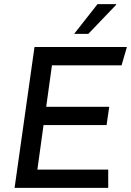

<svg xmlns="http://www.w3.org/2000/svg" viewBox="-20 -915 638 935"><path d="M598 -686 572 -597H233L205 -395H512L499 -306H192L162 -89H507V0H51L148 -686ZM545 -895 546 -892 410 -750H341L455 -895Z"/></svg>

Font: Chivo
Style: Italic
Weight: 400
Italic angle: -8.05°
Designer: Hector Gatti
Foundry: Omnibus-Type
Version: Version 1.007